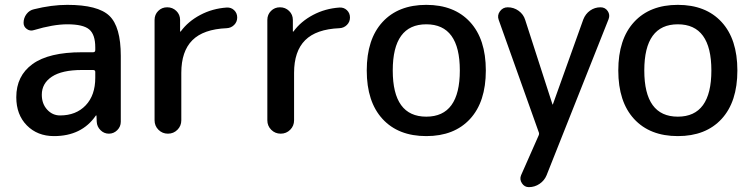

<svg xmlns="http://www.w3.org/2000/svg" viewBox="-20 -550 3091 790"><path d="M317 -262Q235 -262 193.5 -234.5Q152 -207 152 -160Q152 -123 174 -99Q196 -75 227 -75Q293 -75 332.5 -116.5Q372 -158 372 -230V-254Q372 -262 363 -262ZM202 10Q134 10 90.5 -34Q47 -78 47 -150Q47 -238 114 -286.5Q181 -335 317 -335H363Q372 -335 372 -344V-355Q372 -408 347 -429Q322 -450 257 -450Q199 -450 119 -426Q104 -421 90.5 -430.5Q77 -440 77 -456Q77 -476 89 -492Q101 -508 120 -512Q192 -530 257 -530Q383 -530 430 -485Q477 -440 477 -320V-49Q477 -29 462.5 -14.5Q448 0 428 0Q408 0 393.5 -14.5Q379 -29 378 -49L377 -74Q377 -75 376 -75Q374 -75 374 -74Q316 10 202 10Z M616 -55V-468Q616 -490 631 -505Q646 -520 668 -520Q690 -520 705.5 -505Q721 -490 721 -468V-421Q721 -420 722 -420Q724 -420 724 -421Q754 -462 804 -488.5Q854 -515 913 -519Q931 -520 943.5 -508Q956 -496 956 -478Q956 -460 943.5 -447.5Q931 -435 913 -434Q817 -430 771.5 -384.5Q726 -339 726 -250V-55Q726 -32 710 -16Q694 0 671 0Q648 0 632 -16Q616 -32 616 -55Z M1080 -55V-468Q1080 -490 1095 -505Q1110 -520 1132 -520Q1154 -520 1169.5 -505Q1185 -490 1185 -468V-421Q1185 -420 1186 -420Q1188 -420 1188 -421Q1218 -462 1268 -488.5Q1318 -515 1377 -519Q1395 -520 1407.5 -508Q1420 -496 1420 -478Q1420 -460 1407.5 -447.5Q1395 -435 1377 -434Q1281 -430 1235.5 -384.5Q1190 -339 1190 -250V-55Q1190 -32 1174 -16Q1158 0 1135 0Q1112 0 1096 -16Q1080 -32 1080 -55Z M1872 -260Q1872 -450 1734 -450Q1596 -450 1596 -260Q1596 -70 1734 -70Q1872 -70 1872 -260ZM1914 -60.5Q1849 10 1734 10Q1619 10 1554 -60.5Q1489 -131 1489 -260Q1489 -389 1554 -459.5Q1619 -530 1734 -530Q1849 -530 1914 -459.5Q1979 -389 1979 -260Q1979 -131 1914 -60.5Z M2196 -8 2032 -468Q2025 -487 2037 -503.5Q2049 -520 2069 -520Q2094 -520 2114 -505.5Q2134 -491 2141 -468L2253 -121Q2253 -120 2254 -120Q2255 -120 2255 -121L2380 -470Q2389 -493 2408 -506.5Q2427 -520 2451 -520Q2470 -520 2480.5 -504.5Q2491 -489 2484 -471L2229 171Q2220 193 2200 206.5Q2180 220 2156 220Q2138 220 2127.5 204Q2117 188 2124 171L2196 8Q2198 4 2198 0Q2198 -4 2196 -8Z M2907 -260Q2907 -450 2769 -450Q2631 -450 2631 -260Q2631 -70 2769 -70Q2907 -70 2907 -260ZM2949 -60.5Q2884 10 2769 10Q2654 10 2589 -60.5Q2524 -131 2524 -260Q2524 -389 2589 -459.5Q2654 -530 2769 -530Q2884 -530 2949 -459.5Q3014 -389 3014 -260Q3014 -131 2949 -60.5Z"/></svg>

Font: Rounded Mplus 1c Medium
Style: Regular
Weight: 500
Version: Version 1.059.20150529